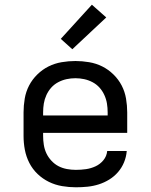

<svg xmlns="http://www.w3.org/2000/svg" viewBox="-20 -787 640 815"><path d="M302 8Q273 8 243.5 3Q214 -2 187.5 -15Q161 -28 139.5 -48.5Q118 -69 104.5 -95.5Q91 -122 85.5 -151Q80 -180 80 -210V-310Q80 -339 85 -368.5Q90 -398 103.5 -424Q117 -450 138.5 -471Q160 -492 186 -505Q212 -518 241.5 -523Q271 -528 300 -528Q329 -528 358.5 -523Q388 -518 414 -505Q440 -492 461.5 -471Q483 -450 496.5 -424Q510 -398 515 -368.5Q520 -339 520 -310V-223H163V-210Q163 -191 166 -172Q169 -153 177 -136Q185 -119 198.5 -104.5Q212 -90 228.5 -81.5Q245 -73 264 -69.5Q283 -66 302 -66Q324 -66 345 -69Q366 -72 385.5 -81Q405 -90 419 -107Q433 -124 435 -146H518Q516 -121 506.5 -98Q497 -75 481 -56.5Q465 -38 444 -25Q423 -12 399.5 -4.5Q376 3 351.5 5.5Q327 8 302 8ZM163 -297H437V-310Q437 -329 434 -347.5Q431 -366 423 -383.5Q415 -401 402.5 -415Q390 -429 373 -438Q356 -447 337.5 -451Q319 -455 300 -455Q281 -455 262.5 -451Q244 -447 227 -438Q210 -429 197.5 -415Q185 -401 177 -383.5Q169 -366 166 -347.5Q163 -329 163 -310ZM287 -578 238 -622 370 -767 431 -713Z"/></svg>

Font: Nova
Style: Regular
Weight: 400
Monospace: yes
Designer: Belleve Invis
Foundry: Belleve Invis
Version: Version 24.1.4; ttfautohint (v1.8.4)